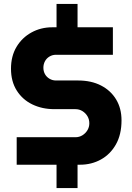

<svg xmlns="http://www.w3.org/2000/svg" viewBox="-20 -839 671 978"><path d="M268 119V-72H375V119ZM268 -635V-819H375V-635ZM65 0V-140H364Q384 -140 400 -150Q416 -160 425.5 -176Q435 -192 435 -211Q435 -231 425.5 -247Q416 -263 400 -273Q384 -283 364 -283H256Q195 -283 145 -307Q95 -331 65.5 -377.5Q36 -424 36 -489Q36 -553 64 -600Q92 -647 140 -673.5Q188 -700 246 -700H555V-560H265Q247 -560 232 -551Q217 -542 209 -527Q201 -512 201 -494Q201 -476 209 -461.5Q217 -447 232 -438Q247 -429 265 -429H378Q445 -429 494.5 -403.5Q544 -378 571.5 -332.5Q599 -287 599 -226Q599 -154 570.5 -103.5Q542 -53 494 -26.5Q446 0 388 0Z"/></svg>

Font: MuseoModerno SemiBold
Style: Bold
Weight: 700
Version: Version 1.001